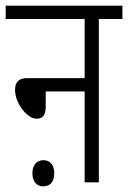

<svg xmlns="http://www.w3.org/2000/svg" viewBox="-20 -642 451 676"><path d="M0 -622V-575H278V-367H78C43 -367 33 -351 33 -325C33 -279 75 -224 109 -224C130 -224 141 -237 141 -265V-320H278V0H328V-575H411V-622ZM94 -32C94 -2 110 14 132 14C157 14 171 -2 171 -32C171 -60 157 -78 133 -78C109 -78 94 -60 94 -32Z"/></svg>

Font: Noto Sans Devanagari UI ExtraCondensed Light
Style: Regular
Weight: 300
Width: 2
Designer: Jelle Bosma - Monotype Design Team
Foundry: Monotype Imaging Inc.
Version: Version 2.004